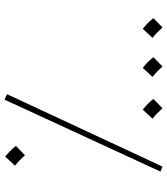

<svg xmlns="http://www.w3.org/2000/svg" viewBox="35 -762 736 846"><g transform="rotate(-90 403.0 -339.0)"><path d="M411 -676 387 -687 70 0 92 9ZM183 -637Q164 -662 136 -684L96 -641Q110 -630 119.5 -620.5Q129 -611 142 -597ZM746 -31Q727 -56 699 -78L659 -35Q673 -24 682.5 -14.5Q692 -5 705 9ZM574 -31Q555 -56 527 -78L487 -35Q501 -24 510.5 -14.5Q520 -5 533 9ZM390 -31Q371 -56 343 -78L303 -35Q317 -24 326.5 -14.5Q336 -5 349 9Z"/></g></svg>

Font: Noto Sans Arabic Condensed Thin
Style: Regular
Weight: 250
Width: 3
Designer: Nadine Chahine
Foundry: Monotype Imaging Inc.
Version: 1.001